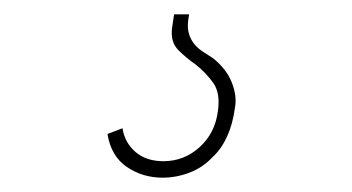

<svg xmlns="http://www.w3.org/2000/svg" viewBox="-20 -20 492 268"><path d="M223 0H244L243 6Q241 19 244 28Q247 37 252.5 43Q258 49 264.5 53Q271 57 277 61Q296 76 303.5 95Q311 114 308 130Q305 153 297 170.5Q289 188 277 199Q263 214 244.5 221Q226 228 207 228Q179 228 157 213Q135 198 130 167Q135 165 140.5 163Q146 161 151 159Q154 179 169 192Q184 205 208 205Q237 205 258.5 185.5Q280 166 284 136Q288 110 277.5 95.5Q267 81 253 70Q240 61 229 50Q218 39 220 20Z"/></svg>

Font: Josefin Slab Light
Style: Italic
Weight: 300
Italic angle: -12°
Designer: Santiago Orozco
Foundry: Typemade
Version: Version 2.000